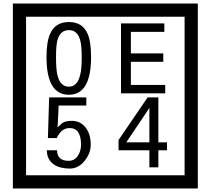

<svg xmlns="http://www.w3.org/2000/svg" viewBox="-20 -980 1195 1090"><path d="M1103 90H53V-960H1103ZM1028 15V-885H128V15ZM497 -656Q497 -442 371 -442Q244 -442 244 -656Q244 -744 265 -789Q294 -855 371 -855Q448 -855 477 -789Q497 -745 497 -656ZM444 -656Q444 -723 435 -752Q420 -809 371 -809Q322 -809 306 -752Q298 -723 298 -656Q298 -587 306 -553Q322 -488 371 -488Q419 -488 435 -554Q444 -587 444 -656ZM918 -450H667V-847H913V-799H723V-677H907V-629H723V-498H918ZM495 -160Q496 -111 460.5 -67Q425 -23 376 -23Q321 -23 286 -46Q246 -74 246 -127H304Q304 -67 370 -67Q404 -67 423 -97Q440 -124 440 -159Q440 -253 375 -253Q328 -253 302 -196H252L259 -427H470V-381H313L307 -257Q320 -269 333 -281Q352 -294 387 -294Q439 -294 469 -252Q495 -215 495 -160ZM928 -127H879V-30H828V-127H653V-185L818 -427H879V-172H928ZM828 -172V-367L697 -172Z"/></svg>

Font: Unicode BMP Fallback SIL
Style: Regular
Weight: 400
Foundry: NRSI, SIL International
Version: Version 5.1 Based on Unicode 5.1